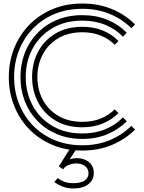

<svg xmlns="http://www.w3.org/2000/svg" viewBox="-20 -839 816 1089"><path d="M447 -117Q358 -117 294 -155.5Q230 -194 196 -259Q162 -324 162 -402Q162 -481 196 -545.5Q230 -610 294 -648.5Q358 -687 447 -687Q512 -687 564 -665.5Q616 -644 652 -606L631 -585Q598 -618 552 -637Q506 -656 447 -656Q367 -656 309.5 -621.5Q252 -587 222 -529.5Q192 -472 192 -402Q192 -332 222 -274.5Q252 -217 309.5 -182.5Q367 -148 447 -148Q506 -148 552 -167Q598 -186 631 -219L652 -198Q616 -161 564 -139Q512 -117 447 -117ZM447 -51Q367 -51 302.5 -78.5Q238 -106 191.5 -154Q145 -202 120.5 -265.5Q96 -329 96 -402Q96 -475 120.5 -538.5Q145 -602 191.5 -650.5Q238 -699 302.5 -726Q367 -753 447 -753Q526 -753 589.5 -726.5Q653 -700 699 -653L677 -631Q636 -674 577.5 -698Q519 -722 447 -722Q349 -722 276.5 -679Q204 -636 165 -563.5Q126 -491 126 -402Q126 -314 165 -241Q204 -168 276.5 -125Q349 -82 447 -82Q519 -82 577.5 -106Q636 -130 677 -173L699 -151Q653 -105 589.5 -78Q526 -51 447 -51ZM447 15Q353 15 276.5 -17.5Q200 -50 145 -107Q90 -164 60 -239.5Q30 -315 30 -402Q30 -489 60 -564.5Q90 -640 145 -697Q200 -754 276.5 -786.5Q353 -819 447 -819Q539 -819 615 -787.5Q691 -756 746 -700L725 -679Q674 -730 603.5 -759.5Q533 -789 447 -789Q359 -789 288 -759Q217 -729 166 -676Q115 -623 87.5 -552.5Q60 -482 60 -402Q60 -322 87.5 -251.5Q115 -181 166 -128Q217 -75 288 -45Q359 -15 447 -15Q533 -15 603.5 -44.5Q674 -74 725 -125L746 -104Q691 -49 615 -17Q539 15 447 15ZM397 230Q363 230 336 219.5Q309 209 288 193L308 171Q324 184 345 192Q366 200 396 200Q438 200 460 185Q482 170 482 144Q482 118 462.5 103Q443 88 413 88Q391 88 369.5 96.5Q348 105 338 122L314 104L386 -10H424L375 65Q394 58 417 58Q456 58 484 80Q512 102 512 142Q512 182 481 206Q450 230 397 230Z"/></svg>

Font: Zen Tokyo Zoo
Style: Regular
Weight: 400
Designer: Yoshimichi Ohira
Foundry: A-1 Corp ZenFonts
Version: Version 1.002; ttfautohint (v1.8.3)